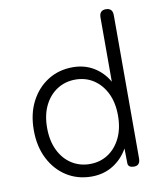

<svg xmlns="http://www.w3.org/2000/svg" viewBox="-82 -789 733 867"><g transform="rotate(-10 284.0 -355.5)"><path d="M269 11Q205 11 155 -20.5Q105 -52 76 -108.5Q47 -165 47 -240Q47 -315 76 -371Q105 -427 155 -458.5Q205 -490 269 -490Q323 -490 365 -464.5Q407 -439 432 -395V-689Q432 -722 462 -722Q493 -722 493 -689V-33Q493 0 465 0Q437 0 437 -21L436 -88Q410 -42 367 -15.5Q324 11 269 11ZM271 -46Q318 -46 354.5 -70Q391 -94 412 -137.5Q433 -181 433 -240Q433 -299 412 -342Q391 -385 354.5 -409Q318 -433 271 -433Q224 -433 187 -409Q150 -385 129 -342Q108 -299 108 -240Q108 -181 129 -137.5Q150 -94 187 -70Q224 -46 271 -46Z"/></g></svg>

Font: Zen Maru Gothic
Style: Regular
Weight: 400
Designer: Yoshimichi Ohira
Foundry: Positype
Version: Version 1.002